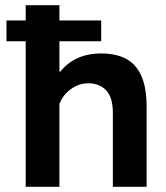

<svg xmlns="http://www.w3.org/2000/svg" viewBox="-20 -720 640 740"><path d="M415 0V-284Q415 -345 389 -372Q363 -399 321 -399Q284 -399 253 -376.5Q222 -354 209 -319V0H79V-561H5V-641H79V-700H209V-641H370V-561H209V-444H213Q237 -476 277 -495Q317 -514 371 -514Q409 -514 441 -504Q473 -494 496 -471Q519 -448 532 -408.5Q545 -369 545 -311V0Z"/></svg>

Font: PT Mono
Style: Bold
Weight: 700
Monospace: yes
Designer: A.Korolkova, I.Chaeva
Foundry: ParaType Ltd
Version: Version 1.000 OFL